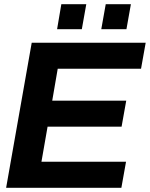

<svg xmlns="http://www.w3.org/2000/svg" viewBox="-20 -888 709 908"><path d="M9 0 130 -686H669L647 -563H253L227 -412H577L555 -289H205L176 -123H576L554 0ZM459 -750 480 -868H599L578 -750ZM250 -750 270 -868H388L367 -750Z"/></svg>

Font: Archivo VF Beta
Style: Italic
Weight: 400
Italic angle: -10°
Designer: Hector Gatti
Foundry: Omnibus-Type
Version: Version 1.002